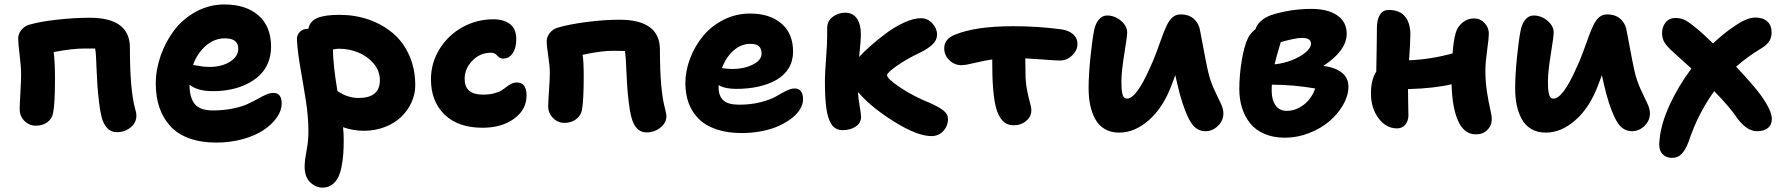

<svg xmlns="http://www.w3.org/2000/svg" viewBox="-20 -585 8044 866"><path d="M505.9 11.2Q480.5 11.2 463.1 -7.6Q445.8 -26.4 438 -58.1Q431.2 -84.5 426.3 -127.4Q421.4 -170.4 419.4 -199.5Q417.5 -228.5 415.3 -277.6Q413.1 -326.7 413.1 -329.1Q411.6 -353.5 409.2 -366.2H360.8Q304.7 -366.2 222.2 -350.1Q228 -304.2 228 -231Q228 -114.7 219.2 -74.2Q214.8 -49.3 193.4 -33.7Q171.9 -18.1 142.1 -18.1Q111.8 -18.1 90.3 -39.6Q68.8 -61 68.8 -91.8Q68.8 -110.4 72 -166.7Q75.2 -223.1 75.2 -248Q75.2 -284.2 68.6 -336.2Q62 -388.2 62 -412.1Q62 -432.1 76.7 -450.2Q91.3 -468.3 113.8 -474.1Q161.1 -487.8 238.3 -496.3Q315.4 -504.9 384.8 -504.9Q565.9 -504.9 565.9 -370.1Q565.9 -181.6 588.9 -96.2Q595.2 -78.1 595.2 -63Q595.2 -31.7 569.1 -10.3Q543 11.2 505.9 11.2Z M954.6 58.1Q885.3 58.1 832.5 38.6Q779.8 19 747.3 -17.1Q714.8 -53.2 698.7 -101.1Q682.6 -148.9 682.6 -208Q682.6 -271 704.8 -334.2Q727.1 -397.5 766.1 -449Q805.2 -500.5 864.7 -532.7Q924.3 -564.9 992.7 -564.9Q1088.9 -564.9 1145.8 -515.4Q1202.6 -465.8 1202.6 -374Q1202.6 -334 1188.5 -300.5Q1174.3 -267.1 1149.7 -244.1Q1125 -221.2 1091.6 -205.1Q1058.1 -189 1020 -181.4Q981.9 -173.8 940.4 -173.8Q870.6 -173.8 834.5 -203.1Q835.4 -143.1 859.1 -115Q882.8 -86.9 939.5 -86.9Q987.3 -86.9 1027.8 -95Q1068.4 -103 1094.2 -114.7Q1120.1 -126.5 1140.9 -138.2Q1161.6 -149.9 1179.7 -158Q1197.8 -166 1212.4 -166Q1250.5 -166 1250.5 -118.2Q1250.5 -86.4 1228.8 -55.2Q1207 -23.9 1169.2 1.5Q1131.3 26.9 1075 42.5Q1018.6 58.1 954.6 58.1ZM994.6 -412.1Q946.8 -412.1 908.4 -378.7Q870.1 -345.2 850.6 -292Q855.5 -291.5 868.2 -289.1Q880.9 -286.6 895 -284.9Q909.2 -283.2 924.8 -283.2Q980 -283.2 1017.3 -306.6Q1054.7 -330.1 1054.7 -365.2Q1054.7 -412.1 994.6 -412.1Z M1435.1 261.2Q1403.3 261.2 1378.7 236.8Q1354 212.4 1354 167Q1354 141.1 1362.5 95.7Q1371.1 50.3 1371.1 7.8Q1371.1 -56.2 1360.1 -127.4Q1349.1 -198.7 1335.9 -272.7Q1322.8 -346.7 1319.3 -403.8Q1317.9 -426.3 1331.8 -440.7Q1345.7 -455.1 1370.1 -455.1H1371.1Q1377.4 -489.7 1411.4 -503.9Q1445.3 -518.1 1511.2 -518.1Q1581.5 -518.1 1643.3 -496.6Q1705.1 -475.1 1752 -435.5Q1798.8 -396 1825.9 -335.2Q1853 -274.4 1853 -200.2Q1853 -161.6 1836.7 -124.8Q1820.3 -87.9 1791 -59.1Q1761.7 -30.3 1717.3 -12.7Q1672.9 4.9 1621.1 4.9Q1573.2 4.9 1527.3 -11.2Q1530.3 15.6 1530.3 45.9Q1530.3 81.5 1528.3 109.4Q1526.4 137.2 1520.5 167Q1514.6 196.8 1504.6 216.3Q1494.6 235.8 1476.8 248.5Q1459 261.2 1435.1 261.2ZM1509.3 -365.2Q1497.1 -365.2 1481.9 -361.8Q1481.9 -294.9 1502 -173.8Q1518.6 -164.1 1528.3 -158.9Q1538.1 -153.8 1557.4 -148.4Q1576.7 -143.1 1597.2 -143.1Q1693.4 -143.1 1693.4 -223.1Q1693.4 -265.6 1665 -298.8Q1636.7 -332 1595.2 -348.6Q1553.7 -365.2 1509.3 -365.2Z M2156.7 -8.8Q2045.9 -8.8 1984.9 -68.6Q1923.8 -128.4 1923.8 -227.1Q1923.8 -300.8 1962.4 -363.5Q2001 -426.3 2065.7 -462.2Q2130.4 -498 2205.6 -498Q2251.5 -498 2280 -476.8Q2308.6 -455.6 2308.6 -407.2Q2308.6 -369.6 2292.7 -345.2Q2276.9 -320.8 2248.5 -320.8Q2234.4 -320.8 2222.9 -334Q2211.4 -347.2 2194.8 -347.2Q2145 -347.2 2110.4 -311.3Q2075.7 -275.4 2075.7 -229Q2075.7 -158.2 2157.7 -158.2Q2186.5 -158.2 2208.3 -163.8Q2230 -169.4 2242.4 -177.5Q2254.9 -185.5 2265.1 -193.6Q2275.4 -201.7 2286.6 -207.3Q2297.9 -212.9 2311.5 -212.9Q2355 -212.9 2355 -154.8Q2355 -90.3 2298.8 -49.6Q2242.7 -8.8 2156.7 -8.8Z M2895.5 12.2Q2869.1 12.2 2852.3 -6.6Q2835.4 -25.4 2827.6 -57.1Q2820.8 -82 2815.9 -123.5Q2811 -165 2809.1 -194.1Q2807.1 -223.1 2804.9 -269.8Q2802.7 -316.4 2802.7 -319.8Q2802.2 -328.1 2800.5 -340.3Q2798.8 -352.5 2798.8 -355L2746.6 -356Q2690.9 -356 2607.9 -337.9Q2612.8 -307.1 2612.8 -238.8Q2612.8 -130.9 2604.5 -86.9Q2599.1 -62.5 2577.6 -46.6Q2556.2 -30.8 2525.9 -30.8Q2496.1 -30.8 2474.4 -52.7Q2452.6 -74.7 2452.6 -105Q2452.6 -123.5 2456.3 -177.7Q2460 -231.9 2460 -255.9Q2460 -286.6 2452.9 -332.3Q2445.8 -377.9 2445.8 -398.9Q2445.8 -418.9 2460.4 -437Q2475.1 -455.1 2497.6 -460.9Q2547.4 -475.6 2626.5 -485.8Q2705.6 -496.1 2773.9 -496.1Q2956.5 -496.1 2956.5 -360.8Q2956.5 -178.7 2979.5 -95.2Q2985.8 -70.8 2985.8 -62Q2985.8 -31.2 2959 -9.5Q2932.1 12.2 2895.5 12.2Z M3325.2 15.1Q3260.7 15.1 3211.7 -1.5Q3162.6 -18.1 3132.1 -48.3Q3101.6 -78.6 3086.4 -119.4Q3071.3 -160.2 3071.3 -210Q3071.3 -265.1 3092.3 -320.6Q3113.3 -376 3150.1 -421.4Q3187 -466.8 3242.9 -495.4Q3298.8 -523.9 3363.3 -523.9Q3451.7 -523.9 3504.4 -479Q3557.1 -434.1 3557.1 -352.1Q3557.1 -309.6 3536.9 -276.9Q3516.6 -244.1 3481 -224.1Q3445.3 -204.1 3399.7 -194.1Q3354 -184.1 3300.3 -184.1Q3250 -184.1 3221.2 -201.2V-190.9Q3221.2 -151.9 3242.7 -132.3Q3264.2 -112.8 3314.5 -112.8Q3367.7 -112.8 3411.6 -124.3Q3455.6 -135.7 3478.8 -149.4Q3502 -163.1 3524.7 -174.6Q3547.4 -186 3563 -186Q3602.1 -186 3602.1 -137.2Q3602.1 -115.7 3589.4 -93.8Q3576.7 -71.8 3552 -52.5Q3527.3 -33.2 3494.1 -17.8Q3460.9 -2.4 3417 6.3Q3373 15.1 3325.2 15.1ZM3365.2 -387.2Q3322.3 -387.2 3288.3 -356.9Q3254.4 -326.7 3236.3 -277.8Q3260.7 -273.9 3284.2 -273.9Q3335.9 -273.9 3375.5 -293.7Q3415 -313.5 3415 -342.8Q3415 -365.2 3403.3 -376.2Q3391.6 -387.2 3365.2 -387.2Z M3781.7 2Q3764.6 2 3751.5 -4.6Q3738.3 -11.2 3729.5 -25.6Q3720.7 -40 3715.1 -58.1Q3709.5 -76.2 3706.3 -103.5Q3703.1 -130.9 3701.9 -159.2Q3700.7 -187.5 3700.7 -226.1Q3700.7 -250.5 3705.8 -320.1Q3710.9 -389.6 3710.9 -420.9V-458Q3710.9 -490.7 3736.3 -509.3Q3761.7 -527.8 3791.5 -527.8Q3826.7 -527.8 3844.7 -501.7Q3862.8 -475.6 3862.8 -432.1Q3862.8 -398.4 3855 -328.1Q3874 -349.1 3903.6 -375.5Q3933.1 -401.9 3972.9 -432.1Q4012.7 -462.4 4056.4 -482.7Q4100.1 -502.9 4133.8 -502.9Q4164.1 -502.9 4185.3 -479.7Q4206.5 -456.5 4206.5 -429.2Q4206.5 -403.8 4185.8 -384.3Q4165 -364.7 4128.9 -347.2Q4068.8 -318.8 4024.9 -287.8Q3981 -256.8 3981 -246.1Q3981 -230 4041 -189.9Q4101.1 -149.9 4177.7 -119.1Q4215.3 -102.1 4235.6 -86.2Q4255.9 -70.3 4255.9 -47.9Q4255.9 -17.6 4235.1 5.6Q4214.4 28.8 4180.7 28.8Q4118.2 28.8 4016.1 -34.4Q3914.1 -97.7 3858.9 -160.2Q3851.1 -168 3849.6 -169.9Q3851.6 -139.6 3857.7 -104.7Q3863.8 -69.8 3863.8 -59.1Q3863.8 -29.8 3839.4 -13.9Q3814.9 2 3781.7 2Z M4316.4 -291Q4285.2 -291 4262 -313.5Q4238.8 -335.9 4238.8 -367.2Q4238.8 -409.2 4286.6 -428.2Q4379.4 -466.8 4549.8 -466.8Q4659.7 -466.8 4763.7 -453.1Q4798.8 -448.7 4819.3 -431.2Q4839.8 -413.6 4839.8 -386.2Q4839.8 -358.4 4816.2 -335.2Q4792.5 -312 4759.8 -312Q4744.1 -312 4689.2 -316.2Q4634.3 -320.3 4604.5 -321.8Q4605.5 -297.9 4605.5 -253.9Q4605.5 -214.4 4612.1 -180.4Q4618.7 -146.5 4625.2 -123.5Q4631.8 -100.6 4631.8 -87.9Q4631.8 -59.1 4608.6 -39.6Q4585.4 -20 4552.7 -20Q4528.8 -20 4512.7 -31.2Q4496.6 -42.5 4484.4 -66.9Q4455.6 -123.5 4455.6 -292V-316.9Q4422.9 -312.5 4378.9 -301.8Q4335 -291 4316.4 -291Z M5028.3 13.2Q4990.2 13.2 4962.4 -3.4Q4934.6 -20 4919.2 -49.3Q4903.8 -78.6 4897 -112.5Q4890.1 -146.5 4890.1 -187Q4890.1 -244.6 4897.9 -322.8Q4905.8 -400.9 4914.1 -443.8Q4919.9 -477.5 4935.8 -496.3Q4951.7 -515.1 4973.1 -515.1Q5007.8 -515.1 5035.9 -491.5Q5064 -467.8 5064 -438Q5064 -421.4 5051 -341.6Q5038.1 -261.7 5038.1 -219.2Q5038.1 -202.1 5038.6 -191.2Q5039.1 -180.2 5041.3 -166.7Q5043.5 -153.3 5049.1 -146.7Q5054.7 -140.1 5063 -140.1Q5105.5 -140.1 5167 -279.8Q5181.6 -310.1 5196.3 -349.9Q5210.9 -389.6 5220.5 -416.5Q5230 -443.4 5241.9 -469Q5253.9 -494.6 5269 -507.3Q5284.2 -520 5304.2 -520Q5343.8 -520 5366.5 -498.3Q5389.2 -476.6 5394 -440.9Q5423.3 -280.3 5434.1 -242.2Q5444.8 -205.1 5461.4 -170.9Q5478 -136.7 5488 -114.7Q5498 -92.8 5498 -73.2Q5498 -41.5 5473.6 -17.3Q5449.2 6.8 5417 6.8Q5376 6.8 5350.6 -34.2Q5325.2 -75.2 5301.3 -161.1Q5286.1 -221.7 5281.2 -246.1Q5276.9 -233.9 5265.1 -203.1Q5226.6 -99.6 5162.1 -43.2Q5097.7 13.2 5028.3 13.2Z M5775.9 36.1Q5723.6 36.1 5683.6 19Q5643.6 2 5619.1 -28.3Q5594.7 -58.6 5582.3 -97.7Q5569.8 -136.7 5569.8 -183.1Q5569.8 -246.1 5580.8 -312.3Q5591.8 -378.4 5608.9 -413.1Q5618.7 -434.1 5643.1 -454.1Q5648.9 -473.6 5667.7 -490.5Q5686.5 -507.3 5713.9 -517.1Q5800.3 -544.9 5896 -544.9Q5968.8 -544.9 6011.5 -515.6Q6054.2 -486.3 6054.2 -433.1Q6054.2 -393.6 6025.9 -356.2Q5997.6 -318.8 5948.7 -288.1Q6062 -271.5 6062 -193.8Q6062 -154.3 6038.6 -113Q6015.1 -71.8 5976.8 -38.8Q5938.5 -5.9 5885 15.1Q5831.5 36.1 5775.9 36.1ZM5852.1 -414.1Q5823.7 -414.1 5756.8 -395Q5755.9 -391.1 5745.1 -355.2Q5734.4 -319.3 5729 -294.9Q5767.6 -298.3 5805.9 -313.2Q5844.2 -328.1 5868.7 -348.6Q5893.1 -369.1 5893.1 -388.2Q5893.1 -414.1 5852.1 -414.1ZM5715.8 -175.8Q5715.8 -134.8 5733.2 -109.9Q5750.5 -85 5784.2 -85Q5824.2 -85 5860.1 -112.3Q5896 -139.6 5912.1 -186Q5812 -203.1 5716.8 -203.1Q5715.8 -195.3 5715.8 -175.8Z M6281.7 -5.9Q6231.9 -5.9 6197.8 -51.5Q6163.6 -97.2 6163.6 -164.1Q6163.6 -225.1 6187.5 -262.2Q6188 -285.6 6188.7 -327.4Q6189.5 -369.1 6189.9 -401.6Q6190.4 -434.1 6190.4 -459Q6190.4 -495.1 6203.4 -517.6Q6216.3 -540 6244.6 -540Q6292.5 -540 6316.9 -511Q6341.3 -481.9 6341.3 -429.2Q6341.3 -395 6335.4 -313Q6436 -317.4 6531.7 -344.2Q6535.6 -399.4 6545.4 -435.1Q6552.7 -463.4 6575.9 -482.7Q6599.1 -502 6628.4 -502Q6656.2 -502 6675.8 -481.4Q6695.3 -460.9 6695.3 -433.1Q6695.3 -414.1 6687.5 -357.7Q6679.7 -301.3 6679.7 -268.1Q6679.7 -215.8 6687 -169.7Q6694.3 -123.5 6701.4 -93Q6708.5 -62.5 6708.5 -47.9Q6708.5 -18.6 6688.7 1.2Q6668.9 21 6636.7 21Q6584.5 21 6557.1 -38.8Q6529.8 -98.6 6527.3 -205.1Q6450.7 -186.5 6330.6 -183.1Q6330.6 -161.6 6331.5 -120.8Q6332.5 -80.1 6332.5 -64.9Q6332.5 -39.1 6318.4 -22.5Q6304.2 -5.9 6281.7 -5.9Z M6952.1 13.2Q6914.1 13.2 6886.2 -3.4Q6858.4 -20 6843 -49.3Q6827.6 -78.6 6820.8 -112.5Q6814 -146.5 6814 -187Q6814 -244.6 6821.8 -322.8Q6829.6 -400.9 6837.9 -443.8Q6843.8 -477.5 6859.6 -496.3Q6875.5 -515.1 6897 -515.1Q6931.6 -515.1 6959.7 -491.5Q6987.8 -467.8 6987.8 -438Q6987.8 -421.4 6974.9 -341.6Q6961.9 -261.7 6961.9 -219.2Q6961.9 -202.1 6962.4 -191.2Q6962.9 -180.2 6965.1 -166.7Q6967.3 -153.3 6972.9 -146.7Q6978.5 -140.1 6986.8 -140.1Q7029.3 -140.1 7090.8 -279.8Q7105.5 -310.1 7120.1 -349.9Q7134.8 -389.6 7144.3 -416.5Q7153.8 -443.4 7165.8 -469Q7177.7 -494.6 7192.9 -507.3Q7208 -520 7228 -520Q7267.6 -520 7290.3 -498.3Q7313 -476.6 7317.9 -440.9Q7347.2 -280.3 7357.9 -242.2Q7368.7 -205.1 7385.3 -170.9Q7401.9 -136.7 7411.9 -114.7Q7421.9 -92.8 7421.9 -73.2Q7421.9 -41.5 7397.5 -17.3Q7373 6.8 7340.8 6.8Q7299.8 6.8 7274.4 -34.2Q7249 -75.2 7225.1 -161.1Q7210 -221.7 7205.1 -246.1Q7200.7 -233.9 7189 -203.1Q7150.4 -99.6 7085.9 -43.2Q7021.5 13.2 6952.1 13.2Z M7522 127Q7491.7 127 7475.3 106Q7459 85 7465.8 41Q7471.7 -25.4 7510 -109.9Q7548.3 -194.3 7608.9 -275.9Q7598.1 -285.6 7580.6 -301.5Q7563 -317.4 7550 -329.1Q7537.1 -340.8 7526.9 -350.1Q7500 -374 7488.3 -392.3Q7476.6 -410.6 7476.6 -436Q7476.6 -463.4 7492.4 -483.6Q7508.3 -503.9 7536.6 -503.9Q7559.1 -503.9 7575.9 -496.3Q7592.8 -488.8 7622.6 -464.8Q7658.2 -436.5 7706.5 -389.2Q7758.3 -437.5 7798.8 -463.9Q7857.4 -505.9 7897.9 -505.9Q7931.6 -505.9 7951.2 -488.3Q7970.7 -470.7 7970.7 -439Q7970.7 -414.1 7958.7 -397Q7946.8 -379.9 7922.9 -366.2Q7864.3 -331.1 7810.5 -284.2Q7895 -194.3 7924.8 -151.9Q7971.7 -85.4 7971.7 -48.8Q7971.7 -22 7953.9 -7.6Q7936 6.8 7904.8 6.8Q7857.9 6.8 7814 -54.2Q7781.7 -102.5 7711.9 -173.8Q7638.2 -72.3 7596.7 53.2Q7583 89.8 7565.7 108.4Q7548.3 127 7522 127Z"/></svg>

Font: Shantell Sans Irregular
Style: Bold
Weight: 700
Designer: Stephen Nixon, Anya Danilova, Shantell Martin
Foundry: Arrow Type
Version: Version 1.006;[9816181b4]